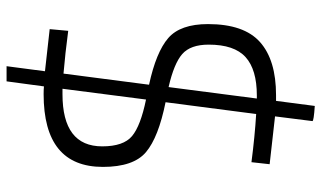

<svg xmlns="http://www.w3.org/2000/svg" viewBox="-212 -620 955 570"><g transform="rotate(-90 265.0 -334.5)"><path d="M464 -664 459 -609Q391 -618 332 -623L299 -369Q396 -348 437.5 -312Q479 -276 479 -194Q479 -87 425.5 -39.5Q372 8 268 8H251L236 123Q191 120 191 116L205 5L63 -11L69 -65Q146 -55 212 -51L247 -320Q143 -341 99 -378Q55 -415 55 -506Q55 -682 271 -682Q286 -682 294 -681L309 -792H354L339 -678ZM116 -508Q116 -445 146.5 -419.5Q177 -394 255 -378L287 -626H271Q116 -626 116 -508ZM418 -192Q418 -246 390 -270.5Q362 -295 292 -311L258 -49H267Q344 -49 381 -82.5Q418 -116 418 -192Z"/></g></svg>

Font: TitilliumText22L Lt
Style: Thin
Weight: 300
Designer: Campivisivi
Foundry: Campivisivi
Version: 1.000